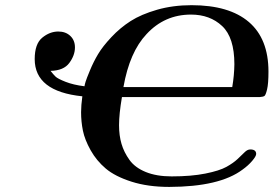

<svg xmlns="http://www.w3.org/2000/svg" viewBox="-20 -717 1066 748"><path d="M115.2 -486.8Q115.2 -545.9 144.5 -570.1Q173.8 -594.2 207 -594.2Q235.8 -594.2 253.9 -577.1Q272 -560.1 272 -532.2Q272 -501.5 250 -471.7Q228 -441.9 176.8 -440.9Q188 -426.8 196.5 -418.5Q205.1 -410.2 235.6 -398.2Q266.1 -386.2 309.1 -380.9Q310.1 -387.7 313.5 -398.9Q316.9 -410.2 330.6 -443.1Q344.2 -476.1 362.1 -506.1Q379.9 -536.1 414.1 -572.5Q448.2 -608.9 489 -635Q529.8 -661.1 591.8 -679Q653.8 -696.8 726.1 -696.8Q873 -696.8 949.5 -631.3Q1025.9 -565.9 1025.9 -438Q1025.9 -391.1 1020.5 -368.7Q1015.1 -346.2 1010 -343Q1004.9 -339.8 992.2 -338.9H455.1Q443.8 -272.9 443.8 -229Q443.8 -189 453.4 -156.5Q462.9 -124 484.4 -94Q505.9 -64 547.9 -46.9Q589.8 -29.8 648.9 -29.8Q725.1 -29.8 780 -40.8Q835 -51.8 862.1 -66.9Q889.2 -82 905.5 -97.4Q921.9 -112.8 932.9 -123.8Q943.8 -134.8 955.1 -134.8Q978 -134.8 978 -117.2Q978 -108.4 962.4 -90.1Q946.8 -71.8 924.8 -56.2Q835.9 10.7 639.2 11.2Q556.2 11.2 492.2 -9.3Q428.2 -29.8 392.1 -60.3Q356 -90.8 333 -131.8Q310.1 -172.9 303 -208Q295.9 -243.2 295.9 -279.8Q295.9 -306.6 300.8 -341.8Q115.2 -360.8 115.2 -486.8ZM460.9 -377.9H884.8Q892.6 -423.8 893.1 -466.8Q893.1 -570.8 845.5 -615.5Q797.9 -660.2 724.1 -660.2Q621.1 -660.2 550.8 -584Q484.9 -514.2 460.9 -377.9Z"/></svg>

Font: CMU Serif Extra
Style: BoldSlanted
Weight: 700
Italic angle: -9.46001°
Version: Version 0.7.0